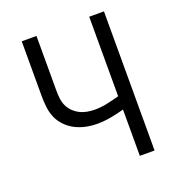

<svg xmlns="http://www.w3.org/2000/svg" viewBox="-124 -769 797 869"><g transform="rotate(-20 275.0 -335.0)"><path d="M402 0V-223Q370 -214 337 -208Q304 -202 271 -202Q244 -202 217.5 -207.5Q191 -213 167 -225Q143 -237 123.5 -257Q104 -277 93.5 -301.5Q83 -326 80 -353Q77 -380 77 -407V-670H148V-407Q148 -389 150 -370Q152 -351 159.5 -334Q167 -317 180.5 -303.5Q194 -290 210.5 -281.5Q227 -273 245.5 -269.5Q264 -266 283 -266Q313 -266 343 -272.5Q373 -279 402 -287V-670H473V0Z"/></g></svg>

Font: Lode
Style: Regular
Weight: 400
Monospace: yes
Designer: Belleve Invis
Foundry: Belleve Invis
Version: Version 29.2.0; ttfautohint (v1.8.3)